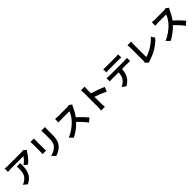

<svg xmlns="http://www.w3.org/2000/svg" viewBox="694 -3169 5612 5612"><g transform="rotate(-45 3500.0 -363.0)"><path d="M955 -677 876 -751C857 -745 802 -742 774 -742H235C193 -742 151 -746 113 -752V-613C160 -617 193 -620 235 -620H756C730 -571 652 -483 572 -434L676 -351C774 -421 869 -547 916 -625C925 -640 944 -664 955 -677ZM547 -542H402C407 -510 409 -483 409 -452C409 -288 385 -182 258 -94C221 -67 185 -50 153 -39L270 56C542 -90 547 -294 547 -542Z M1803 -776H1652C1656 -748 1658 -716 1658 -676V-486C1658 -330 1645 -255 1576 -180C1516 -115 1435 -77 1336 -54L1440 56C1513 33 1617 -16 1683 -88C1757 -170 1799 -263 1799 -478V-676C1799 -716 1801 -748 1803 -776ZM1339 -768H1195C1198 -745 1199 -710 1199 -691V-354C1199 -324 1195 -285 1194 -266H1339C1337 -289 1336 -328 1336 -353V-691C1336 -723 1337 -745 1339 -768Z M2834 -678 2752 -739C2732 -732 2692 -726 2649 -726H2296C2266 -726 2205 -729 2178 -733V-591C2199 -592 2254 -598 2296 -598H2635C2613 -527 2552 -428 2486 -353C2392 -248 2237 -126 2076 -66L2179 42C2316 -23 2449 -127 2555 -239C2649 -148 2742 -46 2807 44L2921 -55C2862 -127 2741 -255 2642 -341C2709 -431 2765 -538 2799 -616C2808 -636 2826 -667 2834 -678Z M3314 -96C3314 -56 3310 4 3304 44H3460C3456 3 3451 -67 3451 -96V-379C3559 -342 3709 -284 3812 -230L3869 -368C3777 -413 3585 -484 3451 -523V-671C3451 -712 3456 -756 3460 -791H3304C3311 -756 3314 -706 3314 -671Z M4201 -767V-638C4232 -640 4274 -642 4309 -642H4710C4745 -642 4784 -640 4818 -638V-767C4784 -762 4744 -760 4710 -760H4308C4275 -760 4234 -762 4201 -767ZM4085 -511V-380C4113 -382 4151 -384 4181 -384H4456C4452 -300 4435 -225 4394 -163C4354 -105 4284 -47 4213 -20L4330 65C4419 20 4496 -58 4531 -127C4567 -197 4589 -281 4595 -384H4836C4864 -384 4902 -383 4927 -381V-511C4901 -507 4857 -505 4836 -505H4181C4150 -505 4115 -508 4085 -511Z M5195 -40 5290 42C5313 27 5335 20 5349 15C5585 -62 5792 -181 5929 -345L5858 -458C5730 -302 5507 -174 5344 -127V-647C5344 -686 5348 -722 5354 -761H5197C5203 -732 5208 -685 5208 -647V-105C5208 -82 5207 -65 5195 -40Z M6834 -678 6752 -739C6732 -732 6692 -726 6649 -726H6296C6266 -726 6205 -729 6178 -733V-591C6199 -592 6254 -598 6296 -598H6635C6613 -527 6552 -428 6486 -353C6392 -248 6237 -126 6076 -66L6179 42C6316 -23 6449 -127 6555 -239C6649 -148 6742 -46 6807 44L6921 -55C6862 -127 6741 -255 6642 -341C6709 -431 6765 -538 6799 -616C6808 -636 6826 -667 6834 -678Z"/></g></svg>

Font: Noto Sans HK
Style: Bold
Weight: 700
Designer: Ryoko NISHIZUKA 西塚涼子 (kana, bopomofo & ideographs); Paul D. Hunt (Latin, Greek & Cyrillic); Sandoll Communications 산돌커뮤니
Foundry: Adobe
Version: Version 2.002;hotconv 1.0.116;makeotfexe 2.5.65601